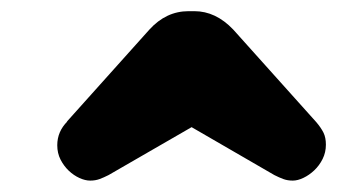

<svg xmlns="http://www.w3.org/2000/svg" viewBox="-20 -747 642 342"><path d="M246.1 -694.3Q275.9 -727.1 315.9 -727.1H326.2Q364.3 -727.1 395.5 -694.3L543.5 -529.3Q551.8 -519.5 556.2 -510.7Q560.5 -502 560.5 -489.3Q560.5 -475.6 554.7 -463.9Q548.8 -452.1 539.8 -443.6Q530.8 -435.1 520.5 -430.2Q510.3 -425.3 501.5 -425.3Q492.2 -425.3 484.9 -428Q477.5 -430.7 468.8 -435.1L321.3 -520.5Q284.7 -499.5 247.3 -477.8Q210 -456.1 173.3 -435.1Q164.6 -430.7 157.2 -428Q149.9 -425.3 140.6 -425.3Q131.8 -425.3 121.6 -429.9Q111.3 -434.6 102.5 -442.9Q93.8 -451.2 87.9 -462.6Q82 -474.1 82 -488.3Q82 -512.7 100.1 -530.8L98.6 -529.8Z"/></svg>

Font: Erica Type
Style: Bold
Weight: 700
Designer: Peter Wiegel
Foundry: Peter Wiegel
Version: Version 1.000 2010 initial release